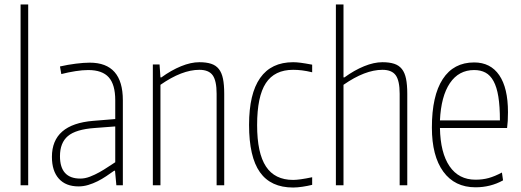

<svg xmlns="http://www.w3.org/2000/svg" viewBox="-20 -828 2330 858"><path d="M72 -808H106V0H72Z M331 5Q274 5 243 -29.5Q212 -64 212 -127Q212 -273 397 -288L495 -296V-380Q495 -450 466 -482.5Q437 -515 374 -515Q349 -515 317 -510Q285 -505 254 -497L248 -531Q283 -539 319 -543.5Q355 -548 381 -548Q529 -548 529 -380V0H500L494 -65H490Q473 -53 454.5 -40.5Q436 -28 416 -18Q396 -8 374.5 -1.5Q353 5 331 5ZM339 -30Q360 -30 382 -38.5Q404 -47 424.5 -58.5Q445 -70 463.5 -82.5Q482 -95 495 -103V-263L403 -256Q319 -250 283.5 -220Q248 -190 248 -130Q248 -30 339 -30Z M663 -540H693L697 -482H701Q745 -514 789 -532Q833 -550 871 -550Q902 -550 923.5 -543Q945 -536 958 -519.5Q971 -503 976.5 -476Q982 -449 982 -409V0H948V-409Q948 -467 930.5 -491.5Q913 -516 871 -516Q793 -516 697 -449V0H663Z M1290 10Q1190 10 1141.5 -58.5Q1093 -127 1093 -270Q1093 -409 1142.5 -479.5Q1192 -550 1290 -550Q1305 -550 1324 -547.5Q1343 -545 1375 -539V-505Q1350 -511 1330 -513.5Q1310 -516 1290 -516Q1207 -516 1168 -456.5Q1129 -397 1129 -269Q1129 -144 1168.5 -84Q1208 -24 1290 -24Q1318 -24 1375 -36V-2Q1355 3 1331.5 6.5Q1308 10 1290 10Z M1481 -808H1515V-482H1519Q1563 -514 1607 -532Q1651 -550 1689 -550Q1720 -550 1741.5 -543Q1763 -536 1776 -519.5Q1789 -503 1794.5 -476Q1800 -449 1800 -409V0H1766V-409Q1766 -467 1748.5 -491.5Q1731 -516 1689 -516Q1611 -516 1515 -449V0H1481Z M2105 9Q2012 9 1961 -61Q1910 -131 1910 -258Q1910 -400 1958.5 -474.5Q2007 -549 2099 -549Q2172 -549 2211 -492Q2250 -435 2250 -327Q2250 -303 2249 -287.5Q2248 -272 2246 -256H1946Q1948 -145 1989 -85Q2030 -25 2105 -25Q2137 -25 2164 -32.5Q2191 -40 2223 -57L2228 -22Q2172 9 2105 9ZM2099 -515Q2030 -515 1990.5 -456.5Q1951 -398 1946 -290H2214Q2214 -353 2207 -396Q2200 -439 2185.5 -465.5Q2171 -492 2149.5 -503.5Q2128 -515 2099 -515Z"/></svg>

Font: Encode Sans Compressed
Style: Thin
Weight: 100
Designer: Pablo Impallari, Andres Torresi
Foundry: Pablo Impallari, Andres Torresi
Version: Version 1.000; ttfautohint (v1.00) -l 8 -r 50 -G 200 -x 14 -